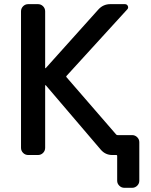

<svg xmlns="http://www.w3.org/2000/svg" viewBox="-20 -774 734 932"><path d="M202.1 -360.4Q201.2 -360.4 200.2 -360.4Q199.2 -360.4 199.2 -359.4V-56.6Q199.2 -42 189 -31.7Q178.7 -21.5 164.1 -21.5H117.2Q102.5 -21.5 92.3 -31.7Q82 -42 82 -56.6V-718.8Q82 -733.4 92.3 -743.7Q102.5 -753.9 117.2 -753.9H164.1Q178.7 -753.9 189 -743.7Q199.2 -733.4 199.2 -718.8V-445.3Q199.2 -443.4 200.2 -442.9Q201.2 -442.4 202.1 -443.4L458 -728.5Q481.4 -753.9 515.6 -753.9H585.9Q596.7 -753.9 600.6 -744.6Q604.5 -735.4 597.7 -728.5L302.7 -405.3Q299.8 -402.3 302.7 -399.4L543.9 -121.1Q546.9 -118.2 550.8 -118.2H621.1Q635.7 -118.2 646 -107.9Q656.2 -97.7 656.2 -84V103.5Q656.2 117.2 646 127.4Q635.7 137.7 621.1 137.7H584Q569.3 137.7 559.1 127.4Q548.8 117.2 548.8 103.5V-17.6Q548.8 -21.5 544.9 -21.5H543H525.4Q491.2 -21.5 468.8 -47.9Z"/></svg>

Font: Gen Jyuu GothicL Medium
Style: Regular
Weight: 500
Designer: [Source Han Sans]
Ryoko NISHIZUKA  (kana & ideographs); Paul D. Hunt (Latin, Greek & Cyrillic); Wenlong ZHANG  (bopomofo
Version: Version 1.002.20150607